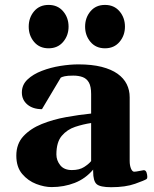

<svg xmlns="http://www.w3.org/2000/svg" viewBox="-20 -761 636 793"><path d="M47.4 -118.2Q47.4 -167 76.7 -198.5Q106 -230 152.6 -248.8Q199.2 -267.6 253.2 -277.3Q307.1 -287.1 356.4 -292V-372.6Q356.4 -403.8 347.2 -420.2Q337.9 -436.5 321.3 -442.6Q304.7 -448.7 282.7 -448.7Q258.3 -448.7 247.1 -446Q235.8 -443.4 231 -440.4L153.3 -310.1Q115.7 -310.1 93 -329.3Q70.3 -348.6 70.3 -378.9Q70.3 -410.6 93.5 -432.6Q116.7 -454.6 153.1 -468.5Q189.5 -482.4 229.5 -488.8Q269.5 -495.1 303.7 -495.1Q359.4 -495.1 399.7 -484.9Q439.9 -474.6 465.6 -456.3Q491.2 -438 503.4 -413.3Q515.6 -388.7 515.6 -359.4V-96.7Q515.6 -77.6 521 -64.7Q526.4 -51.8 534.2 -51.8Q541 -51.8 555.9 -54.9Q570.8 -58.1 573.7 -58.1Q582 -58.1 585.2 -48.6Q588.4 -39.1 588.4 -30.3Q588.4 -23.9 585.4 -21.5Q577.6 -16.1 538.1 -2Q498.5 12.2 439 12.2Q393.6 12.2 379.2 -0.5Q364.7 -13.2 364.7 -53.2V-60.5Q333 -22.9 288.6 -5.6Q244.1 11.7 192.9 11.7Q163.6 11.7 129.6 -1.2Q95.7 -14.2 71.5 -42.7Q47.4 -71.3 47.4 -118.2ZM212.9 -123Q212.9 -98.6 228.8 -78.6Q244.6 -58.6 276.9 -58.6Q308.1 -58.6 327.6 -71.3Q347.2 -84 356.4 -95.7V-252.9Q323.7 -248 290.5 -237.1Q257.3 -226.1 235.1 -200Q212.9 -173.8 212.9 -123ZM413.6 -561.5Q376 -561.5 353.8 -587.9Q331.5 -614.3 331.5 -650.9Q331.5 -688 353.8 -714.4Q376 -740.7 413.6 -740.7Q451.2 -740.7 473.6 -714.4Q496.1 -688 496.1 -650.9Q496.1 -614.3 473.6 -587.9Q451.2 -561.5 413.6 -561.5ZM180.7 -561.5Q143.1 -561.5 120.8 -587.9Q98.6 -614.3 98.6 -650.9Q98.6 -688 120.8 -714.4Q143.1 -740.7 180.7 -740.7Q218.3 -740.7 240.7 -714.4Q263.2 -688 263.2 -650.9Q263.2 -614.3 240.7 -587.9Q218.3 -561.5 180.7 -561.5Z"/></svg>

Font: Gelasio
Style: Bold
Weight: 700
Designer: Eben Sorkin
Foundry: Eben Sorkin
Version: Version 1.008